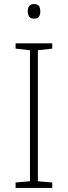

<svg xmlns="http://www.w3.org/2000/svg" viewBox="-20 -928 334 948"><path d="M238 0H57V-27L128 -33V-680L57 -688V-714H238V-688L167 -680V-33L238 -27ZM147 -908Q166 -908 172.5 -898Q179 -888 179 -872Q179 -856 172.5 -846Q166 -836 147 -836Q131 -836 124 -846Q117 -856 117 -872Q117 -888 124 -898Q131 -908 147 -908Z"/></svg>

Font: Noto Sans Thai ExtraLight
Style: Regular
Weight: 200
Designer: Monotype Design Team
Foundry: Monotype Imaging Inc.
Version: Version 2.001; ttfautohint (v1.8.4.7-5d5b)